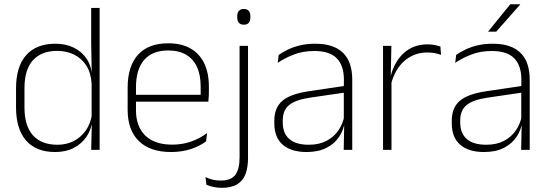

<svg xmlns="http://www.w3.org/2000/svg" viewBox="-20 -701 2566 898"><path d="M237.5 10Q149 10 102 -43.8Q55 -97.5 55 -199V-287.5Q55 -389 102.2 -442.8Q149.5 -496.5 239.5 -496.5Q288 -496.5 325.8 -477.8Q363.5 -459 385.8 -425.2Q408 -391.5 410.5 -345.5H423.5L408.5 -309.5Q405.5 -360.5 383.5 -394.5Q361.5 -428.5 326.2 -445.8Q291 -463 247.5 -463Q173.5 -463 134 -419Q94.5 -375 94.5 -290V-197.5Q94.5 -112.5 134 -68.2Q173.5 -24 248.5 -24Q292 -24 325.8 -41.8Q359.5 -59.5 381.5 -91.2Q403.5 -123 410 -164.5L423 -132.5H411.5Q406 -93 384 -60.8Q362 -28.5 325.2 -9.2Q288.5 10 237.5 10ZM406.5 0 409.5 -126.5 408.5 -140V-347L409 -359L406.5 -497.5V-664H446V0Z M780 10Q682 10 629.5 -41.2Q577 -92.5 577 -187V-290.5Q577 -391.5 625.5 -445Q674 -498.5 767 -498.5Q829 -498.5 871.2 -474.2Q913.5 -450 935.2 -404.8Q957 -359.5 957 -295.5V-278Q957 -265.5 956.5 -252.8Q956 -240 954.5 -225.5H918Q918.5 -245.5 918.5 -263.2Q918.5 -281 918.5 -296Q918.5 -350.5 901.2 -388Q884 -425.5 850.2 -445.2Q816.5 -465 767 -465Q693 -465 654.5 -421Q616 -377 616 -293V-245V-239V-184.5Q616 -147 627 -117.5Q638 -88 659.2 -67.2Q680.5 -46.5 712 -35.5Q743.5 -24.5 785 -24.5Q832 -24.5 872.5 -38.5Q913 -52.5 948.5 -78.5L944 -40Q913.5 -17 871.8 -3.5Q830 10 780 10ZM597 -225.5V-257.5H944.5V-225.5Z M1100.5 -22.5V-486.5H1140V-22.5ZM1120.5 -585.5Q1105 -585.5 1097.2 -594.5Q1089.5 -603.5 1089.5 -620.5V-624.5Q1089.5 -641 1097.2 -650Q1105 -659 1120.5 -659Q1136 -659 1143.5 -650Q1151 -641 1151 -624.5V-620.5Q1151 -603 1143.5 -594.2Q1136 -585.5 1120.5 -585.5ZM1017 177.5Q996.5 177.5 977.5 173.2Q958.5 169 945.5 163L941 127Q957.5 135.5 975.2 139.5Q993 143.5 1012 143.5Q1061.5 143.5 1081 116.2Q1100.5 89 1100.5 36V-150.5H1140V38Q1140 82.5 1128 113.8Q1116 145 1089 161.2Q1062 177.5 1017 177.5Z M1587.5 0 1590 -125 1588 -131.5V-290L1588.5 -328Q1588.5 -394.5 1555 -428.5Q1521.5 -462.5 1450.5 -462.5Q1396.5 -462.5 1353.2 -445.5Q1310 -428.5 1279 -407L1283.5 -444Q1300 -456 1324.8 -468.2Q1349.5 -480.5 1382 -488.5Q1414.5 -496.5 1455 -496.5Q1500 -496.5 1532.8 -485Q1565.5 -473.5 1586.5 -451.8Q1607.5 -430 1617.5 -399Q1627.5 -368 1627.5 -328.5V0ZM1414 10Q1341.5 10 1302.2 -24.2Q1263 -58.5 1263 -124V-136.5Q1263 -197.5 1301 -229.8Q1339 -262 1426 -274.5L1597.5 -300L1599.5 -269L1431.5 -244.5Q1363 -234.5 1332.8 -210Q1302.5 -185.5 1302.5 -138.5V-128Q1302.5 -77 1333.5 -50.5Q1364.5 -24 1424 -24Q1472.5 -24 1507.2 -42.2Q1542 -60.5 1563.2 -91.8Q1584.5 -123 1591 -162L1601.5 -131H1592.5Q1587.5 -94 1566.5 -61.8Q1545.5 -29.5 1507.5 -9.8Q1469.5 10 1414 10Z M1808 -305 1795 -334 1805.5 -337.5Q1822 -409.5 1867 -451.5Q1912 -493.5 1980 -493.5Q1999.5 -493.5 2014.5 -490.2Q2029.5 -487 2040 -483L2042.5 -444Q2030 -449.5 2013.5 -452.5Q1997 -455.5 1977.5 -455.5Q1918 -455.5 1873 -417.5Q1828 -379.5 1808 -305ZM1771.5 0V-486.5H1810.5L1807.5 -338L1811 -334.5V0Z M2417.5 0 2420 -125 2418 -131.5V-290L2418.5 -328Q2418.5 -394.5 2385 -428.5Q2351.5 -462.5 2280.5 -462.5Q2226.5 -462.5 2183.2 -445.5Q2140 -428.5 2109 -407L2113.5 -444Q2130 -456 2154.8 -468.2Q2179.5 -480.5 2212 -488.5Q2244.5 -496.5 2285 -496.5Q2330 -496.5 2362.8 -485Q2395.5 -473.5 2416.5 -451.8Q2437.5 -430 2447.5 -399Q2457.5 -368 2457.5 -328.5V0ZM2244 10Q2171.5 10 2132.2 -24.2Q2093 -58.5 2093 -124V-136.5Q2093 -197.5 2131 -229.8Q2169 -262 2256 -274.5L2427.5 -300L2429.5 -269L2261.5 -244.5Q2193 -234.5 2162.8 -210Q2132.5 -185.5 2132.5 -138.5V-128Q2132.5 -77 2163.5 -50.5Q2194.5 -24 2254 -24Q2302.5 -24 2337.2 -42.2Q2372 -60.5 2393.2 -91.8Q2414.5 -123 2421 -162L2431.5 -131H2422.5Q2417.5 -94 2396.5 -61.8Q2375.5 -29.5 2337.5 -9.8Q2299.5 10 2244 10ZM2366.5 -681H2413V-680L2301 -553H2263.5V-554Z"/></svg>

Font: Anek Tamil Medium ExtraLight
Style: Regular
Weight: 250
Version: Version 1.003